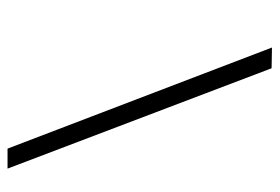

<svg xmlns="http://www.w3.org/2000/svg" viewBox="-136 -605 741 509"><g transform="rotate(90 234.5 -350.5)"><path d="M106 -701 374 0H427L161 -700Z"/></g></svg>

Font: Jost Light
Style: Italic
Weight: 300
Italic angle: -5°
Version: Version 3.710